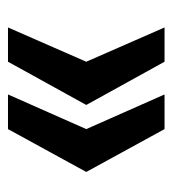

<svg xmlns="http://www.w3.org/2000/svg" viewBox="5 -556 442 493"><g transform="rotate(90 226.5 -309.0)"><path d="M50 -108 138 -309 50 -510H138L249 -309L138 -108ZM222 -108 311 -309 222 -510H311L421 -309L311 -108Z"/></g></svg>

Font: Saira Semi Condensed SemiBold
Style: Regular
Weight: 600
Width: 4
Designer: Hector Gatti with collaboration of the Omnibus-Type team
Foundry: Omnibus-Type
Version: Version 1.001; ttfautohint (v1.8)